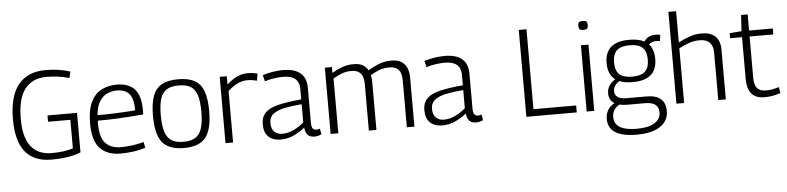

<svg xmlns="http://www.w3.org/2000/svg" viewBox="-52 -1030 6313 1541"><g transform="rotate(-5 3105.0 -260.0)"><path d="M47 -338Q47 -525 122 -617.5Q197 -710 342 -710Q451 -710 540 -681L528 -630Q439 -655 346 -655Q230 -655 170 -577Q110 -499 110 -337Q110 -186 167.5 -114Q225 -42 334 -42Q438 -42 506 -65V-295H326V-346H564V-28Q521 -9 459.5 0.5Q398 10 328 10Q188 10 117.5 -76Q47 -162 47 -338Z M883 10Q777 10 719 -51.5Q661 -113 661 -252Q661 -362 693 -426Q725 -490 779 -517Q833 -544 900 -544Q997 -544 1045 -491Q1093 -438 1093 -319Q1093 -313 1092.5 -303.5Q1092 -294 1092 -287Q1066 -285 1012.5 -280.5Q959 -276 885 -272.5Q811 -269 725 -269Q724 -258 724 -245Q724 -133 768 -87Q812 -41 892 -41Q941 -41 990 -48.5Q1039 -56 1076 -66L1085 -19Q1046 -6 994 2Q942 10 883 10ZM726 -313Q798 -313 862 -315.5Q926 -318 971 -321Q1016 -324 1031 -326Q1031 -418 998 -457.5Q965 -497 896 -497Q859 -497 822.5 -481.5Q786 -466 759.5 -426Q733 -386 726 -313Z M1169 -268Q1169 -365 1190.5 -426Q1212 -487 1261.5 -515.5Q1311 -544 1396 -544Q1480 -544 1529.5 -515.5Q1579 -487 1600.5 -426Q1622 -365 1622 -268Q1622 -119 1569.5 -54.5Q1517 10 1396 10Q1274 10 1221.5 -54.5Q1169 -119 1169 -268ZM1232 -268Q1232 -183 1248.5 -133Q1265 -83 1301 -61.5Q1337 -40 1396 -40Q1454 -40 1490 -61.5Q1526 -83 1542.5 -133Q1559 -183 1559 -268Q1559 -351 1543.5 -400.5Q1528 -450 1492.5 -472Q1457 -494 1396 -494Q1334 -494 1298.5 -472Q1263 -450 1247.5 -400.5Q1232 -351 1232 -268Z M1787 -534V-467Q1831 -507 1871.5 -525.5Q1912 -544 1956 -544Q1999 -544 2035 -533L2025 -477Q1986 -488 1950 -488Q1912 -488 1873 -471Q1834 -454 1791 -414V0H1730V-534Z M2041 -123Q2041 -187 2078 -221Q2115 -255 2187.5 -271Q2260 -287 2366 -297V-384Q2366 -435 2334 -462.5Q2302 -490 2238 -490Q2207 -490 2168.5 -485Q2130 -480 2088 -467L2076 -518Q2162 -544 2241 -544Q2332 -544 2379.5 -504.5Q2427 -465 2427 -385V-105Q2427 -70 2437 -57Q2447 -44 2465 -44Q2481 -44 2495 -50L2503 -4Q2476 10 2446 10Q2377 10 2370 -69Q2333 -39 2283.5 -14.5Q2234 10 2172 10Q2113 10 2077 -23.5Q2041 -57 2041 -123ZM2103 -129Q2103 -83 2127 -59Q2151 -35 2191 -35Q2237 -35 2283.5 -57Q2330 -79 2366 -112V-258Q2289 -252 2229.5 -240Q2170 -228 2136.5 -202.5Q2103 -177 2103 -129Z M2577 0V-534H2634V-487Q2675 -511 2717.5 -526.5Q2760 -542 2809 -542Q2855 -542 2883 -525.5Q2911 -509 2925 -482Q2960 -504 3007 -524Q3054 -544 3116 -544Q3167 -544 3197 -523Q3227 -502 3239.5 -469Q3252 -436 3252 -400V0H3191V-384Q3191 -409 3183.5 -433.5Q3176 -458 3154 -474.5Q3132 -491 3091 -491Q3044 -491 3005.5 -475Q2967 -459 2938 -441Q2943 -428 2944.5 -414Q2946 -400 2946 -387V0H2885V-383Q2885 -407 2877 -431.5Q2869 -456 2848 -472.5Q2827 -489 2786 -489Q2745 -489 2710 -476Q2675 -463 2639 -441V0Z M3343 -123Q3343 -187 3380 -221Q3417 -255 3489.5 -271Q3562 -287 3668 -297V-384Q3668 -435 3636 -462.5Q3604 -490 3540 -490Q3509 -490 3470.5 -485Q3432 -480 3390 -467L3378 -518Q3464 -544 3543 -544Q3634 -544 3681.5 -504.5Q3729 -465 3729 -385V-105Q3729 -70 3739 -57Q3749 -44 3767 -44Q3783 -44 3797 -50L3805 -4Q3778 10 3748 10Q3679 10 3672 -69Q3635 -39 3585.5 -14.5Q3536 10 3474 10Q3415 10 3379 -23.5Q3343 -57 3343 -123ZM3405 -129Q3405 -83 3429 -59Q3453 -35 3493 -35Q3539 -35 3585.5 -57Q3632 -79 3668 -112V-258Q3591 -252 3531.5 -240Q3472 -228 3438.5 -202.5Q3405 -177 3405 -129Z M4154 0V-700H4216V-56H4560V0Z M4671 -655Q4649 -655 4641 -663Q4633 -671 4633 -691Q4633 -712 4641 -719.5Q4649 -727 4671 -727Q4693 -727 4701 -719.5Q4709 -712 4709 -691Q4709 -671 4701 -663Q4693 -655 4671 -655ZM4640 0V-534H4701V0Z M5029 -203Q4965 -203 4922 -221Q4899 -206 4886 -187Q4873 -168 4873 -144Q4873 -114 4895.5 -96.5Q4918 -79 4966 -79H5128Q5281 -79 5281 52Q5281 131 5214 175.5Q5147 220 5025 220Q4795 220 4795 73Q4795 36 4812 5Q4829 -26 4868 -48Q4824 -74 4824 -130Q4824 -165 4841.5 -192Q4859 -219 4891 -238Q4833 -280 4833 -373Q4833 -544 5029 -544Q5105 -544 5151 -519Q5179 -566 5246 -566Q5264 -566 5282 -562L5275 -512Q5263 -515 5245 -515Q5207 -515 5186 -492Q5225 -450 5225 -373Q5225 -203 5029 -203ZM5029 -247Q5099 -247 5132 -277Q5165 -307 5165 -373Q5165 -440 5132 -470Q5099 -500 5029 -500Q4959 -500 4926 -470Q4893 -440 4893 -373Q4893 -307 4926 -277Q4959 -247 5029 -247ZM4848 63Q4848 173 5029 173Q5122 173 5172 142.5Q5222 112 5222 57Q5222 -26 5113 -26H4967Q4933 -26 4907 -33Q4876 -15 4862 9Q4848 33 4848 63Z M5363 0V-740H5425V-488Q5472 -513 5517 -528.5Q5562 -544 5615 -544Q5685 -544 5723 -508Q5761 -472 5761 -399V0H5700V-384Q5700 -435 5673.5 -463Q5647 -491 5592 -491Q5547 -491 5507.5 -477Q5468 -463 5425 -441V0Z M6073 10Q6001 10 5967.5 -30.5Q5934 -71 5934 -150V-486H5838V-527L5934 -534L5942 -664H5995V-534H6186V-486H5995V-154Q5995 -96 6017.5 -69.5Q6040 -43 6091 -43Q6117 -43 6142 -48Q6167 -53 6193 -61L6202 -12Q6166 0 6133.5 5Q6101 10 6073 10Z"/></g></svg>

Font: Georama Light
Style: Regular
Weight: 300
Designer: Jean-Baptiste Levee
Foundry: Production Type
Version: Version 1.000